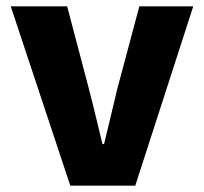

<svg xmlns="http://www.w3.org/2000/svg" viewBox="-20 -589 647 609"><path d="M203 0 14 -569H193L262 -307Q273 -265 283.5 -221Q294 -177 305 -132H310Q321 -177 331.5 -221Q342 -265 352 -307L422 -569H593L409 0Z"/></svg>

Font: Noto Sans JP Thin Black
Style: Regular
Weight: 900
Version: Version 2.004-H2;hotconv 1.0.118;makeotfexe 2.5.65603